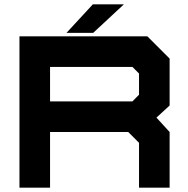

<svg xmlns="http://www.w3.org/2000/svg" viewBox="-20 -868 870 888"><path d="M70 0V-700H661.5L764.5 -597V-380L703.5 -324L764.5 -257.5V0H623V-207.5L573 -257.5H211.5V0ZM211.5 -399H592.5L623 -430V-528L592.5 -558.5H211.5ZM287.5 -716 409.5 -848H553L411 -716Z"/></svg>

Font: Tourney Expanded Black
Style: Regular
Weight: 900
Width: 7
Designer: Tyler Finck
Foundry: Etcetera Type Co
Version: Version 1.010; ttfautohint (v1.8.3)